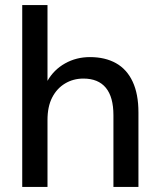

<svg xmlns="http://www.w3.org/2000/svg" viewBox="-20 -740 627 760"><path d="M68 0V-720H168V-420Q193 -464 237.5 -489Q282 -514 336 -514Q396 -514 439 -490Q482 -466 505 -417Q528 -368 528 -295V0H429V-284Q429 -356 399 -392.5Q369 -429 310 -429Q270 -429 237.5 -409.5Q205 -390 186.5 -354Q168 -318 168 -265V0Z"/></svg>

Font: DM Sans 16pt Medium
Style: Regular
Weight: 500
Version: Version 4.004;gftools[0.9.30]